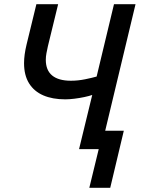

<svg xmlns="http://www.w3.org/2000/svg" viewBox="-20 -713 685 918"><path d="M407 185 452 0H358L421 -259Q407 -254 383.5 -249Q360 -244 335.5 -241Q311 -238 292 -238Q231 -238 187 -257Q143 -276 119 -314.5Q95 -353 95 -411Q95 -431 98 -453Q101 -475 107 -500L154 -693H258L209 -492Q205 -474 202 -458Q199 -442 199 -427Q199 -377 229.5 -352Q260 -327 319 -327Q353 -327 387 -334Q421 -341 442 -347L525 -693H628L483 -88H572L507 185Z"/></svg>

Font: Ubuntu Sans Medium
Style: Italic
Weight: 500
Italic angle: -13.5°
Designer: Dalton Maag Ltd
Foundry: Dalton Maag Ltd
Version: Version 1.006